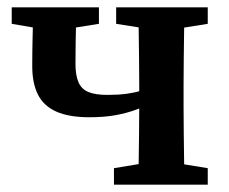

<svg xmlns="http://www.w3.org/2000/svg" viewBox="-20 -504 624 524"><path d="M224 -184Q168 -184 133.5 -199.5Q99 -215 83.5 -246Q68 -277 68 -323Q68 -363 69 -403.5Q70 -444 71 -484H188Q188 -462 187.5 -439Q187 -416 186.5 -389.5Q186 -363 186 -329Q186 -299 194 -280Q202 -261 221 -253Q240 -245 273 -245Q303 -245 325 -248Q347 -251 366 -256.5Q385 -262 405 -270V-225Q377 -214 351 -204.5Q325 -195 294.5 -189.5Q264 -184 224 -184ZM357 0Q358 -25 358.5 -62.5Q359 -100 359.5 -140Q360 -180 360 -213V-272Q360 -304 359.5 -344Q359 -384 358.5 -422Q358 -460 357 -484H484Q483 -460 482.5 -422Q482 -384 481.5 -344Q481 -304 481 -272V-213Q481 -180 481.5 -140Q482 -100 482.5 -62.5Q483 -25 484 0ZM12 -439V-484H250V-439L150 -423H105ZM291 0V-45L394 -62H443L547 -45V0ZM297 -439V-484H547V-439L447 -423H398Z"/></svg>

Font: Source Serif 4 18pt SemiBold
Style: Regular
Weight: 600
Designer: Frank Grießhammer
Foundry: Adobe Systems Incorporated
Version: Version 4.004;hotconv 1.0.116;makeotfexe 2.5.65601